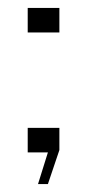

<svg xmlns="http://www.w3.org/2000/svg" viewBox="-20 -385 220 485"><path d="M76 80 101 0H50V-62H130V-6L101 80ZM50 -303V-365H130V-303Z"/></svg>

Font: Big Shoulders Thin
Style: Regular
Weight: 100
Designer: Patric King
Foundry: XO Type Co
Version: Version 2.002